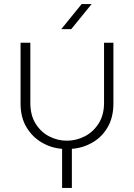

<svg xmlns="http://www.w3.org/2000/svg" viewBox="-20 -720 658 943"><path d="M285 203V11Q231 7 184.5 -20.5Q138 -48 109.5 -96Q81 -144 81 -212V-510H129V-215Q129 -154 155 -112.5Q181 -71 222 -50Q263 -29 308 -29Q355 -29 396.5 -50.5Q438 -72 464.5 -113.5Q491 -155 491 -215V-510H537V-212Q537 -144 509 -95.5Q481 -47 434 -20Q387 7 333 11V203ZM281 -577 381 -700H430L330 -577Z"/></svg>

Font: MuseoModerno ExtraLight
Style: Regular
Weight: 200
Designer: Pablo Cosgaya, Héctor Gatti, Marcela Romero, and the Authors of The MuseoModerno Project.
Foundry: Omnibus-Type Team
Version: Version 1.001